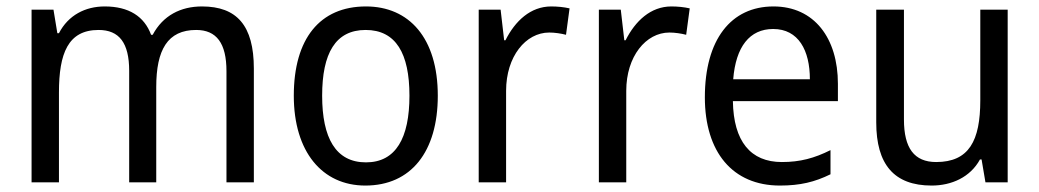

<svg xmlns="http://www.w3.org/2000/svg" viewBox="-20 -566 3226 596"><path d="M607 -546C541 -546 486 -518 454 -458H449C428 -515 380 -546 305 -546C245 -546 192 -519 163 -463H158L146 -536H78V0H163V-279C163 -400 191 -473 286 -473C350 -473 381 -433 381 -346V0H465V-296C465 -411 500 -473 589 -473C652 -473 683 -432 683 -345V0H768V-353C768 -487 715 -546 607 -546Z M1339 -269C1339 -448 1250 -546 1116 -546C973 -546 892 -446 892 -269C892 -95 980 10 1114 10C1256 10 1339 -95 1339 -269ZM980 -269C980 -400 1021 -473 1115 -473C1209 -473 1251 -400 1251 -269C1251 -138 1209 -62 1116 -62C1022 -62 980 -138 980 -269Z M1691 -546C1627 -546 1579 -501 1549 -441H1545L1534 -536H1466V0H1551V-284C1551 -391 1612 -465 1685 -465C1702 -465 1722 -462 1737 -458L1748 -540C1731 -544 1710 -546 1691 -546Z M2064 -546C2000 -546 1952 -501 1922 -441H1918L1907 -536H1839V0H1924V-284C1924 -391 1985 -465 2058 -465C2075 -465 2095 -462 2110 -458L2121 -540C2104 -544 2083 -546 2064 -546Z M2381 -546C2249 -546 2168 -443 2168 -264C2168 -94 2254 10 2401 10C2464 10 2509 -1 2558 -25V-100C2508 -75 2464 -63 2407 -63C2310 -63 2257 -127 2255 -252H2581V-306C2581 -447 2508 -546 2381 -546ZM2380 -476C2459 -476 2494 -409 2494 -320H2256C2264 -421 2307 -476 2380 -476Z M3108 -536H3023V-255C3023 -129 2988 -63 2886 -63C2818 -63 2786 -106 2786 -195V-536H2700V-186C2700 -56 2755 10 2872 10C2934 10 2992 -16 3022 -71H3027L3039 0H3108Z"/></svg>

Font: Noto Sans Bengali SemiCondensed
Style: Regular
Weight: 400
Width: 4
Designer: Jelle Bosma - Monotype Design Team
Foundry: Monotype Imaging Inc.
Version: Version 2.003